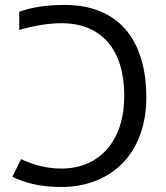

<svg xmlns="http://www.w3.org/2000/svg" viewBox="-20 -744 671 774"><path d="M29.8 -31.2 64.9 -102.5Q146 -64.5 227.1 -64.5Q285.6 -64.5 332.5 -85Q379.4 -105.5 412.4 -143.6Q445.3 -181.6 463.1 -235.8Q481 -290 481 -357.4Q481 -426.8 464.4 -481.2Q447.8 -535.6 415.5 -573.2Q383.3 -610.8 336.2 -630.6Q289.1 -650.4 228 -650.4Q152.8 -650.4 57.6 -623.5V-696.3Q131.3 -724.1 240.7 -724.1Q320.3 -724.1 381.8 -699.2Q443.4 -674.3 485.1 -626.5Q526.9 -578.6 548.3 -509.3Q569.8 -439.9 569.8 -350.6Q569.8 -268.6 545.4 -201.9Q521 -135.3 476.3 -88.4Q431.6 -41.5 367.9 -15.9Q304.2 9.8 226.1 9.8Q113.8 9.8 29.8 -31.2Z"/></svg>

Font: Zoram GWebM
Style: Regular
Weight: 400
Foundry: Ascender Corporation
Version: Version 1.000